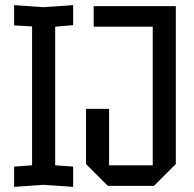

<svg xmlns="http://www.w3.org/2000/svg" viewBox="-20 -724 755 748"><path d="M35 4V-75L105 -80V-621L35 -625V-704L150 -696L265 -704V-626L195 -620V-80L265 -75V4L150 -4ZM315 -85V-300H405V-80H575V-620H345V-700H665V-85L580 0H400Z"/></svg>

Font: Tektur SemiCondensed
Style: Regular
Weight: 400
Width: 4
Designer: Adam Jagosz
Foundry: Adam Jagosz
Version: Version 1.005;gftools[0.9.30]